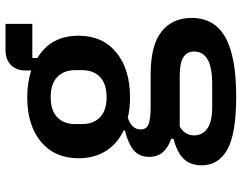

<svg xmlns="http://www.w3.org/2000/svg" viewBox="-108 -536 857 680"><g transform="rotate(-90 320.0 -196.5)"><path d="M318 212Q185 212 129.5 180.5Q74 149 74 90Q74 49 97.5 25.5Q121 2 168 -10V-18Q137 -29 120.5 -47.5Q104 -66 104 -96Q104 -132 128 -151.5Q152 -171 197 -182V-187Q150 -209 124.5 -250Q99 -291 99 -346Q99 -431 157.5 -479.5Q216 -528 315 -528Q366 -528 410 -514V-535Q410 -566 429 -585.5Q448 -605 483 -605H575V-510H454V-492Q533 -445 533 -346Q533 -261 473.5 -212.5Q414 -164 315 -164Q272 -164 243 -172Q201 -158 201 -127Q201 -105 220.5 -98Q240 -91 279 -91H396Q499 -91 547.5 -52.5Q596 -14 596 54Q596 135 527.5 173.5Q459 212 318 212ZM279 127H363Q477 127 477 63Q477 38 457 25Q437 12 389 12H211Q180 31 180 63Q180 92 204 109.5Q228 127 279 127ZM315 -247Q363 -247 387 -270.5Q411 -294 411 -333V-359Q411 -398 387 -421.5Q363 -445 315 -445Q268 -445 244 -421.5Q220 -398 220 -359V-333Q220 -294 244 -270.5Q268 -247 315 -247Z"/></g></svg>

Font: Writer SemiBold
Style: Regular
Weight: 600
Monospace: yes
Designer: Mike Abbink, Paul van der Laan, Pieter van Rosmalen
Foundry: Bold Monday
Version: Version 2.001 2020